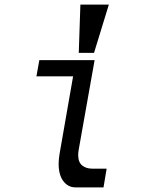

<svg xmlns="http://www.w3.org/2000/svg" viewBox="-20 -810 640 830"><path d="M233.5 -101.5Q233.5 -120 237.5 -145L296 -480H137.5L150 -550H389L320.5 -164.5Q318 -149.5 318 -140.5Q318 -108.5 335.2 -94.8Q352.5 -81 377.5 -81H441Q433.5 -37.5 427.5 0H306Q274.5 0 254 -26.8Q233.5 -53.5 233.5 -101.5ZM450.5 -790 386.5 -581.5H320.5L327.5 -790Z"/></svg>

Font: JuliaMono Italic
Style: Regular
Weight: 400
Italic angle: -9°
Monospace: yes
Designer: cormullion
Foundry: corm
Version: Version 0.049; ttfautohint (v1.8.4)